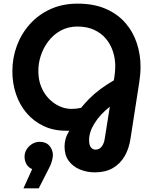

<svg xmlns="http://www.w3.org/2000/svg" viewBox="-20 -732 834 1056"><path d="M502 216Q459 216 420.5 200.5Q382 185 358.5 153.5Q335 122 335 74Q335 54 340.5 33Q346 12 361 -13Q357 -13 352.5 -13Q348 -13 343 -13Q274 -13 219.5 -39Q165 -65 126.5 -110Q88 -155 68 -214.5Q48 -274 48 -340Q48 -414 73 -481Q98 -548 145 -600Q192 -652 258 -682Q324 -712 407 -712Q496 -712 561.5 -683.5Q627 -655 669.5 -606Q712 -557 732.5 -494.5Q753 -432 753 -365Q753 -343 751 -321.5Q749 -300 746 -280L698 29Q690 85 665.5 127Q641 169 600.5 192.5Q560 216 502 216ZM505 91Q526 91 539 74.5Q552 58 556 31L584 -145Q557 -124 536 -101Q515 -78 500 -54Q485 -30 477.5 -7Q470 16 470 37Q470 66 480 78.5Q490 91 505 91ZM374 -133Q387 -133 400 -134.5Q413 -136 426 -139Q447 -165 473 -191Q499 -217 532.5 -242Q566 -267 606 -290L609 -307Q611 -321 612.5 -337.5Q614 -354 614 -367Q614 -409 601.5 -448Q589 -487 563.5 -518Q538 -549 498.5 -567.5Q459 -586 406 -586Q354 -586 313.5 -563.5Q273 -541 245.5 -504.5Q218 -468 204 -424.5Q190 -381 191 -339Q191 -293 206.5 -255Q222 -217 248 -190Q274 -163 306.5 -148Q339 -133 374 -133ZM109 304 157 198Q135 189 125 170Q115 151 115 130Q115 108 126.5 89.5Q138 71 157 59.5Q176 48 198 48Q233 48 252 70Q271 92 271 122Q271 132 265.5 153.5Q260 175 248 196L193 304Z"/></svg>

Font: MuseoModerno Thin SemiBold
Style: Italic
Weight: 600
Italic angle: -9°
Version: Version 1.003